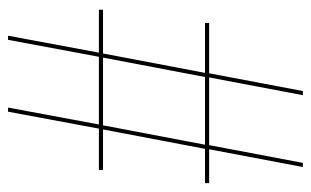

<svg xmlns="http://www.w3.org/2000/svg" viewBox="-164 -590 754 465"><g transform="rotate(-90 212.5 -357.0)"><path d="M41 0H51L94 -227H258L215 0H225L268 -227H390V-237H269L316 -484H422V-494H318L359 -714H349L308 -494H144L185 -714H175L134 -494H34V-484H132L85 -237H2V-227H84ZM95 -237 142 -484H306L259 -237Z"/></g></svg>

Font: Noto Serif Display ExtraCondensed
Style: Bold
Weight: 700
Width: 2
Designer: Monotype Design Team
Foundry: Monotype Imaging Inc.
Version: Version 2.009